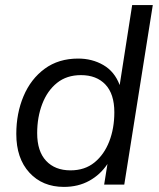

<svg xmlns="http://www.w3.org/2000/svg" viewBox="-20 -725 623 754"><path d="M231 9Q147 9 95.5 -47Q44 -103 44 -199Q44 -280 72.5 -347.5Q101 -415 155.5 -455Q210 -495 287 -495Q342 -495 386 -469.5Q430 -444 450 -391L499 -705H580L468 0H389L402 -81Q374 -39 330.5 -15Q287 9 231 9ZM257 -56Q313 -56 351 -87Q389 -118 409 -169.5Q429 -221 429 -284Q429 -356 394 -393Q359 -430 298 -430Q242 -430 204 -399.5Q166 -369 146 -317Q126 -265 126 -202Q126 -131 161 -93.5Q196 -56 257 -56Z"/></svg>

Font: Nunito Sans
Style: Italic
Weight: 400
Italic angle: -9°
Designer: Vernon Adams
Foundry: Vernon Adams
Version: Version 3.006; ttfautohint (v1.8.3)